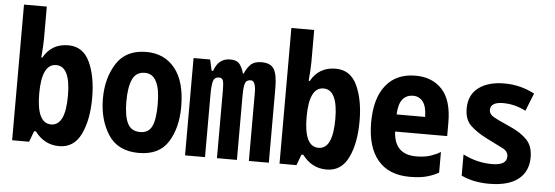

<svg xmlns="http://www.w3.org/2000/svg" viewBox="-50 -912 3099 1073"><g transform="rotate(5 1500.0 -375.5)"><path d="M470 -275Q470 -395 432.5 -475.5Q395 -556 312 -556Q218 -556 173 -475H167Q173 -544 173 -582V-761H45V0H140L163 -61H173Q226 10 309 10Q392 10 431 -70.5Q470 -151 470 -275ZM173 -273Q173 -440 254 -440Q334 -440 334 -275Q334 -107 254 -107Q173 -107 173 -273Z M970 -268Q970 -410 910.5 -483.5Q851 -557 750 -557Q636 -557 583 -474.5Q530 -392 530 -277Q530 -159 584 -75Q638 9 756 9Q870 9 920 -70.5Q970 -150 970 -268ZM662 -272Q662 -352 682 -396Q702 -440 752 -440Q838 -440 838 -271Q838 -185 819 -146.5Q800 -108 753 -108Q703 -108 682.5 -149.5Q662 -191 662 -272Z M1127 0V-352Q1127 -399 1133.5 -424.5Q1140 -450 1167 -450Q1184 -450 1189 -435Q1194 -420 1194 -382V0H1306V-362Q1306 -409 1313 -429.5Q1320 -450 1345 -450Q1373 -450 1373 -382V0H1485V-417Q1485 -494 1466 -525Q1447 -556 1396 -556Q1355 -556 1334 -534.5Q1313 -513 1302 -484H1297Q1291 -511 1275 -533.5Q1259 -556 1220 -556Q1154 -556 1130 -484H1122L1108 -546H1015V0Z M1970 -275Q1970 -395 1932.5 -475.5Q1895 -556 1812 -556Q1718 -556 1673 -475H1667Q1673 -544 1673 -582V-761H1545V0H1640L1663 -61H1673Q1726 10 1809 10Q1892 10 1931 -70.5Q1970 -151 1970 -275ZM1673 -273Q1673 -440 1754 -440Q1834 -440 1834 -275Q1834 -107 1754 -107Q1673 -107 1673 -273Z M2438 -28V-144Q2419 -131 2385 -119Q2351 -107 2302 -107Q2179 -107 2173 -235H2465V-311Q2465 -436 2409.5 -496Q2354 -556 2260 -556Q2152 -556 2093.5 -482.5Q2035 -409 2035 -274Q2035 -137 2096.5 -63.5Q2158 10 2276 10Q2338 10 2378 -2.5Q2418 -15 2438 -28ZM2257 -443Q2290 -443 2311 -416.5Q2332 -390 2333 -331H2173Q2177 -443 2257 -443Z M2940 -157Q2940 -220 2906 -255.5Q2872 -291 2811 -318Q2738 -350 2714 -364.5Q2690 -379 2690 -401Q2690 -446 2761 -446Q2827 -446 2888 -414L2928 -514Q2848 -556 2759 -556Q2668 -556 2614 -515.5Q2560 -475 2560 -398Q2560 -337 2594 -304Q2628 -271 2685 -242Q2744 -212 2777 -196Q2810 -180 2810 -151Q2810 -101 2728 -101Q2643 -101 2565 -141V-22Q2601 -5 2640 2.5Q2679 10 2720 10Q2829 10 2884.5 -34Q2940 -78 2940 -157Z"/></g></svg>

Font: Noto Sans Mono UI Condensed
Style: Bold
Weight: 700
Width: 3
Designer: Monotype Design team
Foundry: Monotype Imaging Inc.
Version: 1.000